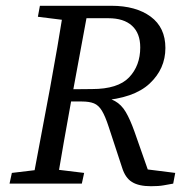

<svg xmlns="http://www.w3.org/2000/svg" viewBox="-20 -635 635 664"><path d="M13 0 21 -37 138 -51H156L271 -37L263 0ZM91 0 153 -330Q179 -471 202 -615H287L226 -285Q213 -214 200.5 -142.5Q188 -71 176 0ZM111 -577 118 -615H246L236 -563H223ZM502 9Q460 9 436.5 -5.5Q413 -20 402 -56L356 -196Q344 -233 332.5 -252Q321 -271 305 -277.5Q289 -284 263 -284H185L193 -326L298 -327Q388 -327 426.5 -367.5Q465 -408 465 -471Q465 -520 436.5 -546Q408 -572 355 -572H239L247 -615H365Q450 -615 501 -577.5Q552 -540 552 -469Q552 -397 497.5 -346Q443 -295 328 -287L320 -304Q355 -298 377.5 -285.5Q400 -273 415 -247.5Q430 -222 445 -180L498 -29L427 -57L586 -37L579 0Q562 3 545.5 6Q529 9 502 9Z"/></svg>

Font: Lisu Bosa Light
Style: Italic
Weight: 300
Italic angle: -19°
Designer: David Morse, Annie Olsen, Victor Gaultney, Frank Grießhammer (Latin)
Foundry: SIL International
Version: Version 2.000